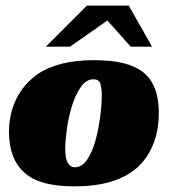

<svg xmlns="http://www.w3.org/2000/svg" viewBox="-20 -655 615 683"><path d="M315 -441Q434 -441 488 -399Q545 -355 545 -253Q545 -190 524 -139.5Q503 -89 465 -56Q389 8 245 8Q122 8 69 -39Q12 -88 12 -186Q12 -251 38.5 -304Q65 -357 115 -392Q188 -441 315 -441ZM247 -60Q272 -60 290.5 -88Q309 -116 320 -156.5Q331 -197 336.5 -240.5Q342 -284 342 -316Q342 -344 336.5 -358.5Q331 -373 313 -373Q286 -373 266.5 -344Q247 -315 235 -275Q223 -235 217.5 -193Q212 -151 212 -125Q212 -60 247 -60ZM143 -489 289 -635H438L521 -489H445L362 -582L229 -489Z"/></svg>

Font: Racing Sans One
Style: Regular
Weight: 400
Designer: Pablo Impallari, Rodrigo Fuenzalida
Foundry: Pablo Impallari, Rodrigo Fuenzalida
Version: Version 1.001; ttfautohint (v0.8) -G 200 -r 50